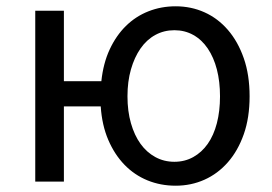

<svg xmlns="http://www.w3.org/2000/svg" viewBox="-20 -577 864 610"><path d="M534 -63Q567 -63 594 -78Q621 -93 640 -120Q659 -147 669 -185.5Q679 -224 679 -271Q679 -318 669 -356.5Q659 -395 640 -423Q621 -451 594 -466Q567 -481 534 -481Q501 -481 473.5 -466Q446 -451 426.5 -423Q407 -395 396 -356.5Q385 -318 385 -271Q385 -224 396 -185.5Q407 -147 426.5 -120Q446 -93 473.5 -78Q501 -63 534 -63ZM302 -319Q308 -376 328.5 -420Q349 -464 380 -494.5Q411 -525 451.5 -541Q492 -557 538 -557Q587 -557 629.5 -538Q672 -519 704 -482Q736 -445 754.5 -392Q773 -339 773 -271Q773 -203 754.5 -150.5Q736 -98 704 -61.5Q672 -25 629.5 -6Q587 13 538 13Q490 13 448.5 -4Q407 -21 375.5 -53.5Q344 -86 324 -132.5Q304 -179 300 -239H183V0H92V-543H183V-319Z"/></svg>

Font: SpoqaHanSansJP-Regular
Style: Regular
Weight: 400
Designer: [Source Han Sans]
Ryoko NISHIZUKA  (kana & ideographs); Paul D. Hunt (Latin, Greek & Cyrillic); Wenlong ZHANG  (bopomofo
Foundry: Spoqa (http://bi.spoqa.com)
Version: Version 1.002.20150607